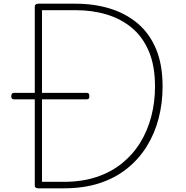

<svg xmlns="http://www.w3.org/2000/svg" viewBox="-20 -1018 1005 1038"><path d="M187 0Q168 0 168 -15V-982Q168 -990 173 -994Q178 -998 188 -998H389Q488 -998 573.5 -972Q659 -946 723.5 -892Q788 -838 823.5 -753.5Q859 -669 859 -550Q859 -460 837.5 -377.5Q816 -295 773 -226Q730 -157 666 -106Q602 -55 517.5 -27.5Q433 0 327 0ZM207 -35H326Q423 -35 501.5 -61Q580 -87 639.5 -135Q699 -183 738.5 -247.5Q778 -312 798 -389Q818 -466 818 -550Q818 -662 785 -740Q752 -818 693.5 -867Q635 -916 557 -939.5Q479 -963 389 -963H207ZM56 -481Q48 -481 44.5 -485Q41 -489 41 -497Q41 -507 44.5 -511.5Q48 -516 56 -516H448Q457 -516 460 -511.5Q463 -507 463 -497Q463 -489 460 -485Q457 -481 448 -481Z"/></svg>

Font: Playwrite NG Modern Thin
Style: Regular
Weight: 250
Designer: Veronika Burian, José Scaglione
Foundry: TypeTogether
Version: Version 1.002